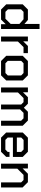

<svg xmlns="http://www.w3.org/2000/svg" viewBox="1384 -2138 754 3561"><g transform="rotate(90 1760.5 -357.0)"><path d="M60 -96V-402L156 -498H350L424 -433V-714H517V0H428V-86L342 0H156ZM327 -81 424 -179V-340L337 -417H199L153 -371V-127L199 -81Z M657 -498H746V-411L832 -498H965V-417H853L750 -313V0H657Z M1015 -96V-402L1111 -498H1377L1472 -402V-96L1377 0H1111ZM1334 -81 1379 -125V-373L1334 -417H1153L1108 -373V-125L1153 -81Z M1602 -498H1691V-407L1782 -498H1903L1978 -423L2052 -498H2215L2312 -401V0H2219V-372L2174 -417H2073L2008 -352V0H1918V-373L1874 -417H1798L1695 -314V0H1602Z M2437 -95V-402L2533 -498H2794L2890 -402V-220H2530V-124L2574 -80H2753L2797 -123V-157H2889V-95L2795 0H2532ZM2797 -293V-374L2752 -418H2575L2530 -374V-293Z M3015 -498H3104V-400L3202 -498H3358L3456 -400V0H3363V-372L3318 -417H3223L3108 -302V0H3015Z"/></g></svg>

Font: Chakra Petch Medium
Style: Regular
Weight: 500
Designer: Katatrad Aksorn Co.,Ltd.
Foundry: Cadson Demak Co.,Ltd.
Version: Version 1.000; ttfautohint (v1.6)